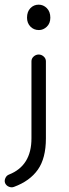

<svg xmlns="http://www.w3.org/2000/svg" viewBox="-57 -633 295 824"><path d="M3 169Q-7 173 -18.5 168.5Q-30 164 -35 153Q-39 143 -34 131.5Q-29 120 -18 116Q78 78 78 -39V-370Q78 -382 87.5 -390.5Q97 -399 109 -399Q121 -399 130.5 -390.5Q140 -382 140 -370V-39Q140 46 105.5 95Q71 144 3 169ZM110 -504Q88 -504 73.5 -519Q59 -534 59 -557Q59 -583 73.5 -598Q88 -613 109 -613Q129 -613 144 -598Q159 -583 159 -557Q159 -533 144 -518.5Q129 -504 110 -504Z"/></svg>

Font: Hoogli Medium
Style: Regular
Weight: 500
Designer: Anand Singh Naorem
Foundry: Brand New Type
Version: Version 1.00 b007